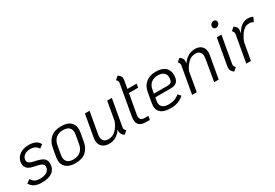

<svg xmlns="http://www.w3.org/2000/svg" viewBox="36 -1533 3436 2403"><g transform="rotate(-30 1754.0 -332.0)"><path d="M14 -70 64 -107Q87 -71 113 -57Q139 -43 185 -43Q249 -43 285.5 -68.5Q322 -94 322 -138Q322 -168 294.5 -183.5Q267 -199 192 -213Q132 -224 103 -251Q74 -278 74 -322Q74 -368 98.5 -404Q123 -440 166.5 -460.5Q210 -481 265 -481Q387 -481 421 -405L372 -369Q354 -399 326 -413Q298 -427 256 -427Q206 -427 172.5 -400.5Q139 -374 139 -334Q139 -308 160.5 -292.5Q182 -277 232 -267Q318 -250 352.5 -223.5Q387 -197 387 -146Q387 -70 334.5 -29.5Q282 11 185 11Q120 11 79 -8.5Q38 -28 14 -70Z M488 -134Q488 -152 491 -170L514 -300Q529 -384 584.5 -432.5Q640 -481 739 -481Q826 -481 870 -441.5Q914 -402 914 -337Q914 -320 911 -300L888 -170Q874 -87 819.5 -38Q765 11 667 11Q579 11 533.5 -28.5Q488 -68 488 -134ZM821 -170 844 -300Q847 -315 847 -330Q847 -374 819.5 -400.5Q792 -427 734 -427Q667 -427 629 -392Q591 -357 581 -300L558 -170Q555 -155 555 -140Q555 -95 582 -69Q609 -43 667 -43Q734 -43 772.5 -78.5Q811 -114 821 -170Z M1397 -72Q1397 -60 1402 -51Q1407 -42 1420 -29L1375 11Q1351 -6 1340 -24Q1329 -42 1329 -66Q1329 -73 1331 -87L1332 -93Q1301 -46 1256.5 -17.5Q1212 11 1155 11Q1091 11 1054 -22Q1017 -55 1017 -116Q1017 -127 1021 -155L1077 -470H1144L1089 -159Q1086 -143 1086 -128Q1086 -87 1108.5 -65Q1131 -43 1173 -43Q1238 -43 1282 -89Q1326 -135 1351 -200L1399 -470H1466L1398 -85Q1397 -80 1397 -72Z M1632 -136Q1629 -121 1629 -109Q1629 -78 1645.5 -62.5Q1662 -47 1694 -47H1750L1741 6H1685Q1562 6 1562 -99Q1562 -117 1565 -136L1643 -579Q1644 -584 1644 -592Q1644 -604 1639 -614Q1634 -624 1622 -636L1668 -675Q1692 -661 1702.5 -644.5Q1713 -628 1713 -605Q1713 -592 1710 -577L1691 -470H1825L1815 -416H1682Z M1933 -162Q1930 -147 1930 -133Q1930 -89 1959.5 -66Q1989 -43 2047 -43Q2137 -43 2199 -98L2234 -59Q2161 11 2047 11Q1955 11 1908.5 -22.5Q1862 -56 1862 -123Q1862 -134 1866 -162L1893 -314Q1907 -392 1962.5 -436Q2018 -480 2105 -480Q2190 -480 2237 -441.5Q2284 -403 2284 -334Q2284 -265 2255 -234.5Q2226 -204 2163 -204H1940ZM1959 -310 1949 -253H2147Q2185 -253 2201 -272Q2217 -291 2217 -334Q2217 -378 2187 -402.5Q2157 -427 2105 -427Q2045 -427 2007 -396.5Q1969 -366 1959 -310Z M2800 -359Q2800 -347 2796 -321L2739 0H2674L2727 -311Q2730 -328 2730 -343Q2730 -383 2708.5 -405Q2687 -427 2647 -427Q2586 -427 2542 -384Q2498 -341 2471 -279L2422 0H2355L2423 -385Q2424 -390 2424 -398Q2424 -410 2419 -420Q2414 -430 2402 -442L2448 -481Q2472 -466 2482.5 -450Q2493 -434 2493 -411Q2493 -400 2490 -383L2489 -375Q2520 -423 2566.5 -452Q2613 -481 2672 -481Q2731 -481 2765.5 -448.5Q2800 -416 2800 -359Z M2996 -615Q2996 -636 3013 -652.5Q3030 -669 3052 -669Q3068 -669 3079 -658Q3090 -647 3090 -631Q3090 -610 3073 -593Q3056 -576 3035 -576Q3018 -576 3007 -587Q2996 -598 2996 -615ZM2913 -65Q2913 -71 2915 -87L2983 -470H3050L2982 -85Q2981 -80 2981 -71Q2981 -59 2986 -50Q2991 -41 3003 -29L2958 11Q2935 -6 2924 -24Q2913 -42 2913 -65Z M3508 -463 3479 -402Q3453 -419 3418 -419Q3361 -419 3318.5 -369.5Q3276 -320 3249 -248L3205 0H3138L3206 -385Q3207 -390 3207 -398Q3207 -410 3202 -420Q3197 -430 3185 -442L3231 -481Q3255 -467 3265.5 -450.5Q3276 -434 3276 -411Q3276 -398 3273 -383L3269 -361Q3299 -417 3339.5 -449Q3380 -481 3436 -481Q3455 -481 3475.5 -476.5Q3496 -472 3508 -463Z"/></g></svg>

Font: KoHo
Style: Italic
Weight: 400
Italic angle: -10°
Designer: Cadson Demak & Katatrad Team
Foundry: Cadson Demak Co.,Ltd.
Version: Version 1.000